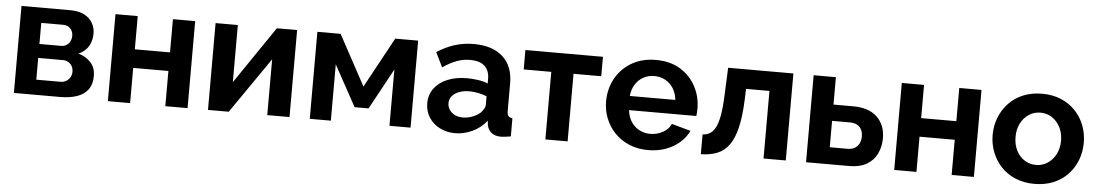

<svg xmlns="http://www.w3.org/2000/svg" viewBox="-33 -837 6577 1152"><g transform="rotate(5 3255.5 -261.5)"><path d="M61 0V-524H353Q407 -524 440.5 -506Q474 -488 490 -459Q506 -430 506 -397Q506 -353 486.5 -320Q467 -287 426 -269Q472 -256 501 -224.5Q530 -193 530 -142Q530 -93 507 -61.5Q484 -30 441 -15Q398 0 339 0ZM188 -91H335Q353 -91 368 -100Q383 -109 391.5 -124Q400 -139 400 -157Q400 -176 392 -190.5Q384 -205 369.5 -213.5Q355 -222 336 -222H188ZM188 -306H319Q337 -306 351 -315Q365 -324 372.5 -339Q380 -354 380 -372Q380 -398 363.5 -415.5Q347 -433 320 -433H188Z M627 0V-524H761V-324H973V-524H1107V0H973V-212H761V0Z M1230 0V-523H1364V-179L1599 -524H1721V0H1587V-336L1355 0Z M1843 0V-524H1983L2147 -221L2312 -524H2450V0H2323V-339L2189 -93H2105L1970 -339V0Z M2762 -325Q2795 -325 2829 -320Q2863 -315 2888 -304V-332Q2888 -382 2858.5 -409Q2829 -436 2771 -436Q2728 -436 2689 -421Q2650 -406 2607 -377L2564 -465Q2616 -499 2670.5 -516Q2725 -533 2785 -533Q2897 -533 2959.5 -477Q3022 -421 3022 -317V-150Q3022 -129 3029.5 -120Q3037 -111 3054 -109V0Q3036 3 3021.5 5Q3007 7 2997 7Q2957 7 2936.5 -11Q2916 -29 2911 -55L2908 -82Q2874 -38 2823 -14Q2772 10 2719 10Q2667 10 2625.5 -11.5Q2584 -33 2560.5 -70.5Q2537 -108 2537 -155Q2537 -206 2565.5 -244.5Q2594 -283 2645 -304Q2696 -325 2762 -325ZM2888 -174V-227Q2864 -237 2836 -242.5Q2808 -248 2783 -248Q2731 -248 2697.5 -225.5Q2664 -203 2664 -166Q2664 -146 2675 -128Q2686 -110 2707 -99Q2728 -88 2757 -88Q2787 -88 2816 -99.5Q2845 -111 2863 -128Q2874 -140 2881 -152Q2888 -164 2888 -174Z M3262 0V-407H3096V-524H3563V-407H3396V0Z M3605 -259Q3605 -334 3638.5 -396Q3672 -458 3734.5 -495.5Q3797 -533 3882 -533Q3968 -533 4029 -495.5Q4090 -458 4122.5 -396.5Q4155 -335 4155 -264Q4155 -252 4154 -239.5Q4153 -227 4152 -219H3747Q3751 -179 3770.5 -149Q3790 -119 3820.5 -103.5Q3851 -88 3886 -88Q3926 -88 3961.5 -107.5Q3997 -127 4010 -159L4125 -127Q4106 -87 4070.5 -56Q4035 -25 3987 -7.5Q3939 10 3881 10Q3818 10 3767 -11.5Q3716 -33 3680 -70.5Q3644 -108 3624.5 -156.5Q3605 -205 3605 -259ZM4018 -304Q4014 -344 3995.5 -373.5Q3977 -403 3947 -419.5Q3917 -436 3880 -436Q3844 -436 3814.5 -419.5Q3785 -403 3766.5 -373.5Q3748 -344 3744 -304Z M4199 -112Q4223 -113 4242 -124Q4261 -135 4275.5 -161.5Q4290 -188 4298.5 -236Q4307 -284 4310 -359L4317 -524H4710V0H4576V-407H4435L4433 -346Q4429 -243 4413 -175Q4397 -107 4368.5 -67.5Q4340 -28 4298 -11Q4256 6 4199 7Z M4832 0V-524H4966V-359H5085Q5179 -359 5229 -311Q5279 -263 5279 -184Q5279 -131 5258 -89Q5237 -47 5196 -23.5Q5155 0 5094 0ZM4966 -102H5073Q5100 -102 5117.5 -113Q5135 -124 5143.5 -142Q5152 -160 5152 -183Q5152 -205 5144 -222.5Q5136 -240 5118.5 -250.5Q5101 -261 5072 -261H4966Z M5363 0V-524H5497V-324H5709V-524H5843V0H5709V-212H5497V0Z M5933 -261Q5933 -316 5952 -365Q5971 -414 6006.5 -452Q6042 -490 6093 -511.5Q6144 -533 6208 -533Q6272 -533 6322.5 -511.5Q6373 -490 6409 -452Q6445 -414 6463.5 -365Q6482 -316 6482 -261Q6482 -207 6463.5 -158Q6445 -109 6409.5 -71Q6374 -33 6323 -11.5Q6272 10 6208 10Q6144 10 6093 -11.5Q6042 -33 6006.5 -71Q5971 -109 5952 -158Q5933 -207 5933 -261ZM6208 -104Q6246 -104 6277 -124.5Q6308 -145 6326.5 -180.5Q6345 -216 6345 -262Q6345 -307 6326.5 -343Q6308 -379 6277 -399Q6246 -419 6208 -419Q6169 -419 6138 -398.5Q6107 -378 6089 -342.5Q6071 -307 6071 -261Q6071 -215 6089 -179.5Q6107 -144 6138 -124Q6169 -104 6208 -104Z"/></g></svg>

Font: YasnoRaleway
Style: Bold
Weight: 700
Designer: Matt McInerney, Pablo Impallari, Rodrigo Fuenzalida
Foundry: Matt McInerney, Pablo Impallari, Rodrigo Fuenzalida
Version: Version 4.026